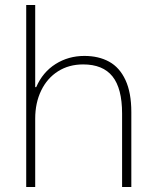

<svg xmlns="http://www.w3.org/2000/svg" viewBox="-20 -749 621 769"><path d="M85 -729H121V-400H125Q151 -460 202.5 -492.5Q254 -525 318 -525Q375 -525 417 -502Q459 -479 482.5 -428.5Q506 -378 506 -300V0H469V-294Q469 -395 430.5 -443Q392 -491 313 -491Q256 -491 212.5 -463.5Q169 -436 145 -386.5Q121 -337 121 -274V0H85Z"/></svg>

Font: Mona Sans VF XLt
Style: Regular
Weight: 200
Designer: Deni Anggara
Foundry: GitHub
Version: Version 2.000;Glyphs 3.2.3 (3260)